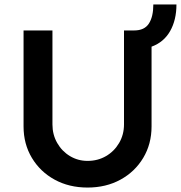

<svg xmlns="http://www.w3.org/2000/svg" viewBox="-20 -838 814 864"><path d="M374 6Q291 6 226 -29.5Q161 -65 123.5 -127.5Q86 -190 86 -269V-701H216V-278Q216 -232 237.5 -194.5Q259 -157 295 -135.5Q331 -114 374 -114Q420 -114 457 -135.5Q494 -157 516 -194.5Q538 -232 538 -278V-701H584Q630 -701 650 -732Q670 -763 670 -818H774Q774 -748 745.5 -698Q717 -648 662 -628V-269Q662 -190 624.5 -127.5Q587 -65 522 -29.5Q457 6 374 6Z"/></svg>

Font: Readex Pro Medium
Style: Regular
Weight: 500
Designer: Bonnie Shaver-Troup, Thomas Jockin
Foundry: Lexend
Version: Version 1.204; ttfautohint (v1.8.4.7-5d5b)